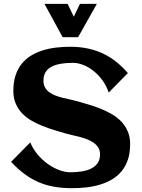

<svg xmlns="http://www.w3.org/2000/svg" viewBox="-20 -963 737 997"><path d="M655.8 -214.8Q655.8 -169.4 644.3 -134.8Q632.8 -100.1 612.1 -74.7Q591.3 -49.3 563 -32.2Q534.7 -15.1 501.2 -4.9Q467.8 5.4 430.4 9.8Q393.1 14.2 354.5 14.2Q303.7 14.2 260.7 6.6Q217.8 -1 179.9 -17.3Q142.1 -33.7 107.2 -59.6Q72.3 -85.4 37.6 -122.6L137.2 -223.6Q150.9 -189.9 174.8 -161.4Q198.7 -132.8 227.3 -112.3Q255.9 -91.8 286.6 -80.1Q317.4 -68.4 344.7 -68.4Q377 -68.4 405.3 -73Q433.6 -77.6 454.6 -88.4Q475.6 -99.1 487.5 -116.9Q499.5 -134.8 499.5 -161.6Q499.5 -182.1 490.2 -196.8Q481 -211.4 466.1 -221.9Q451.2 -232.4 432.1 -239.7Q413.1 -247.1 393.3 -252.2Q373.5 -257.3 354.5 -261.5Q335.4 -265.6 320.8 -270Q292 -278.3 260.7 -287.8Q229.5 -297.4 199.2 -309.6Q168.9 -321.8 141.8 -337.6Q114.7 -353.5 94.2 -375.2Q73.7 -397 61.5 -425.5Q49.3 -454.1 49.3 -491.2Q49.3 -535.6 60.3 -570.1Q71.3 -604.5 91.3 -629.9Q111.3 -655.3 138.7 -672.6Q166 -689.9 198.7 -700.4Q231.4 -710.9 268.3 -715.6Q305.2 -720.2 343.8 -720.2Q396.5 -720.2 439.7 -710.4Q482.9 -700.7 519.5 -682.6Q556.2 -664.6 586.7 -639.4Q617.2 -614.3 644 -583.5L544.4 -482.4Q532.7 -517.6 512 -545.9Q491.2 -574.2 465.8 -594.5Q440.4 -614.7 412.6 -625.7Q384.8 -636.7 358.9 -636.7Q325.2 -636.7 296.9 -632.1Q268.6 -627.4 248.3 -616.9Q228 -606.4 216.8 -588.6Q205.6 -570.8 205.6 -544.4Q205.6 -523.4 213.9 -508.8Q222.2 -494.1 236.1 -483.9Q250 -473.6 267.6 -467Q285.2 -460.4 304 -455.6Q322.8 -450.7 341.1 -447Q359.4 -443.4 374.5 -439Q403.8 -430.7 436 -421.4Q468.3 -412.1 499.5 -399.7Q530.8 -387.2 559.1 -371.1Q587.4 -355 608.9 -332.8Q630.4 -310.5 643.1 -281.5Q655.8 -252.4 655.8 -214.8ZM482.9 -942.9 385.7 -770H305.2L210.9 -942.9H331.1L363.3 -876L395 -942.9Z"/></svg>

Font: Aclonica
Style: Regular
Weight: 400
Designer: Astigmatic (AOETI)
Foundry: Astigmatic (AOETI)
Version: Version 1.000